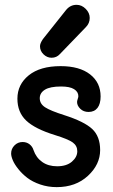

<svg xmlns="http://www.w3.org/2000/svg" viewBox="-20 -766 465 792"><path d="M192.9 -527.8Q174.3 -527.8 159.7 -541.7Q145 -555.7 145 -575.2Q145 -587.4 157.2 -605L252 -724.1Q269.5 -746.1 295.9 -746.1Q316.9 -746.1 333.5 -729.5Q350.1 -712.9 350.1 -691.9Q350.1 -669.9 334 -653.8L227.1 -543Q213.4 -527.8 192.9 -527.8ZM213.9 5.9Q177.7 5.9 145.8 -5.1Q113.8 -16.1 92.5 -32.5Q71.3 -48.8 55.7 -68.4Q40 -87.9 33 -104.5Q25.9 -121.1 25.9 -132.8Q25.9 -152.3 39.8 -166.3Q53.7 -180.2 73.2 -180.2Q89.8 -180.2 101.8 -170.9Q113.8 -161.6 118.2 -147Q128.9 -115.7 154.1 -97.9Q179.2 -80.1 215.8 -80.1Q254.4 -80.1 276.6 -99.1Q298.8 -118.2 298.8 -142.1Q298.8 -164.6 280.3 -178.2Q261.7 -191.9 206.1 -209Q124 -234.4 87.9 -268.8Q51.8 -303.2 51.8 -358.9Q51.8 -417.5 98.6 -455.3Q145.5 -493.2 230 -493.2Q308.1 -493.2 351.6 -459.2Q395 -425.3 395 -368.2Q395 -337.4 382.1 -320.8Q369.1 -304.2 345.2 -304.2Q324.7 -304.2 311.3 -317.1Q297.9 -330.1 297.9 -345.2Q297.9 -349.6 300.5 -357.4Q303.2 -365.2 303.2 -369.1Q303.2 -387.2 285.6 -398.2Q268.1 -409.2 231.9 -409.2Q186.5 -409.2 165.3 -396Q144 -382.8 144 -360.8Q144 -337.9 166 -323.5Q188 -309.1 245.1 -291Q327.6 -264.6 360.4 -233.9Q393.1 -203.1 393.1 -147Q393.1 -87.4 342.8 -40.8Q292.5 5.9 213.9 5.9Z"/></svg>

Font: Comic Neue
Style: Bold
Weight: 700
Designer: Craig Rozynski
Foundry: Craig Rozynski
Version: Version 2.003;hotconv 1.0.109;makeotfexe 2.5.65596